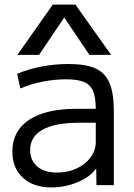

<svg xmlns="http://www.w3.org/2000/svg" viewBox="-20 -810 585 840"><path d="M205 10Q126 10 80 -32.5Q34 -75 34 -147Q34 -237 107 -285.5Q180 -334 316 -334H399Q399 -384 387 -412Q375 -440 347 -451.5Q319 -463 269 -463Q219 -463 167.5 -453Q116 -443 69 -423L55 -487Q105 -508 162.5 -519Q220 -530 279 -530Q354 -530 397 -511Q440 -492 459 -447Q478 -402 478 -327V0H402L401 -71H399Q373 -35 318.5 -12.5Q264 10 205 10ZM230 -55Q277 -55 315.5 -73Q354 -91 376.5 -121.5Q399 -152 399 -189V-273H326Q220 -273 166 -242.5Q112 -212 112 -154Q112 -108 143 -81.5Q174 -55 230 -55ZM56 -570 211 -790H310L466 -570H371L262 -732H260L151 -570Z"/></svg>

Font: M PLUS 1
Style: Regular
Weight: 400
Designer: Coji Morishita
Foundry: UNDERFOREST DESIGN
Version: Version 1.001